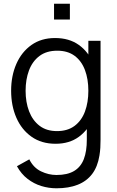

<svg xmlns="http://www.w3.org/2000/svg" viewBox="-20 -760 632 1035"><path d="M271.3 -654.7V-740H356.7V-654.7ZM284.3 255Q243 255 202.8 242.8Q162.7 230.5 128.6 204.2Q94.5 178 71.3 136L138 99Q160.3 144 201.1 163.7Q241.8 183.3 284.7 183.3Q343.2 183.3 379.3 161.8Q415.5 140.2 431.9 97.6Q448.3 55 448 -8.3V-152.7H456.3V-540H522V-7.7Q522 15.3 520.8 36.6Q519.5 57.8 516 78.7Q506.3 138.8 476.8 177.8Q447.2 216.8 398.8 235.9Q350.5 255 284.3 255ZM279.7 15Q203.8 15 150.3 -22.7Q96.8 -60.3 68.4 -125Q40 -189.7 40 -270.7Q40 -351.2 68.2 -415.6Q96.5 -480 149.5 -517.5Q202.5 -555 276.7 -555Q352.7 -555 404.7 -518Q456.7 -481 483.3 -416.7Q510 -352.3 510 -270.7Q510 -190 483.4 -125.3Q456.8 -60.7 405.5 -22.8Q354.2 15 279.7 15ZM287 -53.3Q344.5 -53.3 382.1 -81.5Q419.7 -109.7 438 -158.8Q456.3 -208 456.3 -270.7Q456.3 -334 437.8 -382.8Q419.3 -431.7 382.1 -459.2Q344.8 -486.7 288.7 -486.7Q230.5 -486.7 192.6 -458.1Q154.7 -429.5 136.3 -380.6Q118 -331.7 118 -270.7Q118 -209.2 136.8 -159.9Q155.7 -110.7 193.2 -82Q230.7 -53.3 287 -53.3Z"/></svg>

Font: Manrope ExtraLight
Style: Regular
Weight: 200
Designer: Mikhail Sharanda
Foundry: Mikhail Sharanda
Version: Version 4.505